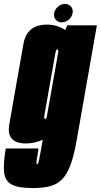

<svg xmlns="http://www.w3.org/2000/svg" viewBox="-76 -729 514 979"><path d="M91 230Q19.5 230 -14.8 212.8Q-49 195.5 -54.8 151.8Q-60.5 108 -46.5 28H120.5Q112.5 75 110.5 91.5Q108.5 108 113.5 108Q117 108 119.8 99.5Q122.5 91 127.5 65Q132.5 39 141.5 -13L142 -16.5Q99 2.5 57 2.5Q4 2.5 -17.5 -23.5Q-37 -48 -28.5 -95.5Q-11.5 -193 7.5 -301Q26.5 -409 43.8 -506.2Q61 -603.5 164 -603.5Q214.5 -603.5 256.5 -576L267 -600H418L315 -14Q301.5 62.5 284 110.5Q266.5 158.5 241.2 184.5Q216 210.5 179.5 220.2Q143 230 91 230ZM221 -462.5Q222 -475.5 218 -477Q217.5 -477.5 216.5 -477.5Q209.5 -477.5 205.8 -455Q202 -432.5 178.5 -301Q155 -167 151 -144.5Q147.5 -125 152.5 -122.5Q153 -122 154 -122Q159.5 -122 163 -136ZM239 -615Q219.5 -615 208 -628.8Q196.5 -642.5 200 -662Q204 -681.5 219.8 -695.2Q235.5 -709 255 -709Q274.5 -709 286.2 -695.2Q298 -681.5 294 -662Q290.5 -642.5 274.5 -628.8Q258.5 -615 239 -615Z"/></svg>

Font: Anybody UltraCondensed Black
Style: Italic
Weight: 900
Width: 1
Italic angle: -10°
Designer: Tyler Finck
Foundry: Etcetera Type Company
Version: Version 1.010; ttfautohint (v1.8.3) -l 8 -r 50 -G 200 -x 14 